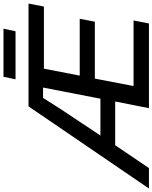

<svg xmlns="http://www.w3.org/2000/svg" viewBox="51 -964 871 1097"><g transform="rotate(-90 486.5 -415.5)"><path d="M205.1 -192.9 74.7 0H-42L427.2 -688H1014.6L997.6 -600.1H642.6L603 -395.5H927.7L911.1 -309.1H585.9L543.5 -87.9H918L900.9 0H417L455.1 -192.9ZM260.7 -277.3H471.2L534.7 -605H475.6L409.2 -500.5ZM871.1 -831.1 856.4 -762.2H582L596.2 -831.1Z"/></g></svg>

Font: Arimo Medium
Style: Italic
Weight: 500
Italic angle: -12°
Designer: Steve Matteson
Foundry: Monotype Imaging Inc.
Version: Version 1.33